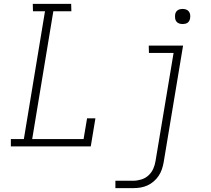

<svg xmlns="http://www.w3.org/2000/svg" viewBox="-20 -755 1090 990"><path d="M36 0V-38H103L212 -697H150L149 -735H347L348 -697H255L146 -38H411L429 -145H472L448 0ZM575 215V177H667Q687 177 708.5 170.5Q730 164 746 149Q762 134 770.5 114.5Q779 95 782 75L875 -482H748L747 -520H924L824 81Q821 99 815 117Q809 135 798.5 151Q788 167 773 180Q758 193 740.5 201Q723 209 704.5 212Q686 215 668 215ZM922 -631Q912 -631 903.5 -634Q895 -637 889.5 -644Q884 -651 883 -660.5Q882 -670 883 -680Q884 -686 887 -692Q890 -698 896 -702Q902 -706 908.5 -707.5Q915 -709 921 -709Q931 -709 939.5 -706Q948 -703 953.5 -696Q959 -689 960.5 -679.5Q962 -670 960 -660Q959 -654 956 -648Q953 -642 947.5 -638Q942 -634 935 -632.5Q928 -631 922 -631Z"/></svg>

Font: Iosevka Etoile Extralight
Style: Italic
Weight: 200
Italic angle: -9°
Designer: Belleve Invis
Foundry: Belleve Invis
Version: Version 22.1.2; ttfautohint (v1.8.4)